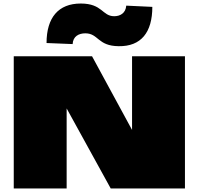

<svg xmlns="http://www.w3.org/2000/svg" viewBox="-20 -1069 1129 1089"><path d="M58 0H358V-454L608 0H1029V-750H729V-332L502 -750H58ZM244 -825 392 -819C394 -863 427 -880 464 -880C539 -880 533 -808 653 -807C780 -805 844 -885 844 -1030L696 -1037C693 -994 661 -977 628 -977C559 -977 562 -1049 438 -1049C311 -1049 244 -969 244 -825Z"/></svg>

Font: Mattone Black
Style: Regular
Weight: 900
Width: 6
Designer: Nunzio Mazzaferro
Foundry: Collletttivo
Version: Version 2.000;Glyphs 3.2 (3217)